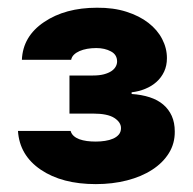

<svg xmlns="http://www.w3.org/2000/svg" viewBox="-20 -825 490 487"><path d="M223 -358Q137.4 -358 83.5 -394.5Q29.5 -431.1 25.6 -492.9H159.1Q161.2 -485.4 166.9 -480.3Q172.6 -475.1 181.1 -471.9Q189.6 -468.8 200.3 -467.3Q210.9 -465.9 223 -465.9Q235.1 -465.9 246.6 -467.7Q258.2 -469.5 267 -473.4Q275.9 -477.3 281.4 -483.8Q286.9 -490.4 286.9 -500Q286.9 -514.9 269.9 -525.9Q252.8 -536.9 215.9 -536.9H156.2V-633.5H215.9Q231.9 -633.5 243.4 -636.5Q255 -639.6 262.4 -644.5Q269.9 -649.5 273.4 -655.9Q277 -662.3 277 -669Q277 -686.4 261.4 -694.6Q245.7 -703.1 224.4 -703.1Q212 -703.1 201.2 -701.2Q190.3 -699.2 181.8 -695.5Q173.3 -691.8 167.6 -686.3Q161.9 -680.8 160.5 -673.3H35.5Q38 -733 92 -769.2Q145.6 -805.4 225.9 -805.4Q267.4 -805.8 300.4 -795.3Q333.5 -784.8 356.4 -767Q379.3 -749.3 391.3 -726Q403.4 -702.8 403.4 -677.6Q403.4 -658.4 396.3 -643.3Q389.2 -628.2 377.1 -617.4Q365.1 -606.5 348.7 -599.8Q332.4 -593 313.9 -590.9V-586.6Q339.5 -584.9 359.7 -578.3Q380 -571.7 394 -559.8Q408 -547.9 415.7 -530.9Q423.3 -513.8 423.3 -491.5Q423.7 -461.3 408.4 -436.6Q393.1 -411.9 365.9 -394.4Q338.8 -376.8 302 -367.4Q265.3 -358 223 -358Z"/></svg>

Font: Linik Sans Black
Style: Regular
Weight: 900
Designer: Fonts by Rasmus Andersson / Changes by Cristiano Sobral with parts from Marc Monis
Foundry: rsms
Version: Version 3.020; ttfautohint (v1.6)